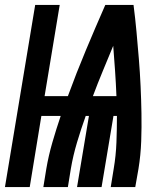

<svg xmlns="http://www.w3.org/2000/svg" viewBox="-42 -755 662 775"><path d="M-22 0 100 -735H199L138 -367H232Q266 -460 304.5 -552Q343 -644 383 -735H497Q504 -681 509 -626.5Q514 -572 518.5 -517Q523 -462 525.5 -407.5Q528 -353 529 -297.5Q530 -242 528 -185.5Q526 -129 517 -74L504 0H405L417 -74Q426 -127 428 -180.5Q430 -234 430 -287H416L368 0H269L317 -287H304Q285 -234 269 -180.5Q253 -127 244 -74L232 0H133L145 -74Q154 -127 169.5 -180.5Q185 -234 203 -287H125L78 0ZM333 -367H428Q426 -418 422.5 -468.5Q419 -519 415 -570Q394 -519 373 -468.5Q352 -418 333 -367Z"/></svg>

Font: Iosevka Curly Heavy Extended
Style: Italic
Weight: 900
Width: 7
Italic angle: -9°
Monospace: yes
Designer: Belleve Invis
Foundry: Belleve Invis
Version: Version 11.1.0; ttfautohint (v1.8.3)